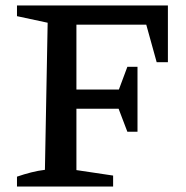

<svg xmlns="http://www.w3.org/2000/svg" viewBox="-20 -681 679 701"><path d="M593 -661V-454H552L514 -591H213L259 -637V-354H414L445 -437H482V-200H445L413 -284H259V-60L393 -40V0H42V-36Q68 -45 93.5 -51.5Q119 -58 144 -61L154 -598L42 -622V-661Z"/></svg>

Font: Piazzolla Thin SemiBold
Style: Regular
Weight: 600
Version: Version 2.005